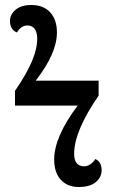

<svg xmlns="http://www.w3.org/2000/svg" viewBox="-20 -739 454 769"><path d="M197 -100Q197 -191 291 -316H40V-375Q86 -442 107.5 -492.5Q129 -543 129 -584Q129 -609 119 -623Q109 -637 90 -637Q64 -637 48 -609Q20 -620 20 -655Q20 -681 42.5 -700Q65 -719 106 -719Q154 -719 181 -689.5Q208 -660 208 -609Q208 -525 123 -416H375V-356Q277 -214 277 -123Q277 -73 317 -73Q342 -73 362 -102Q387 -91 387 -57Q387 -29 363.5 -9.5Q340 10 296 10Q250 10 223.5 -19Q197 -48 197 -100Z"/></svg>

Font: Noto Serif NarrowSemiBold
Style: Regular
Weight: 600
Width: 4
Designer: Monotype Design Team
Foundry: Monotype Imaging Inc.
Version: Version 1.001